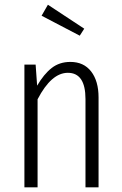

<svg xmlns="http://www.w3.org/2000/svg" viewBox="-20 -798 520 818"><path d="M338.9 -675.8 319.8 -646 157.2 -731 184.1 -777.8ZM279.8 -534.2Q336.9 -534.2 368.4 -493.4Q399.9 -452.6 399.9 -382.8V0H344.2V-376Q344.2 -487.8 269 -487.8Q198.7 -487.8 140.1 -375V0H84V-522.9H131.8L138.2 -433.1Q167 -482.4 200.2 -508.3Q233.4 -534.2 279.8 -534.2Z"/></svg>

Font: Fira Sans Compressed Light
Style: Regular
Weight: 300
Width: 1
Designer: Carrois Corporate & Edenspiekermann AG
Foundry: Carrois Corporate GbR & Edenspiekermann AG
Version: Version 4.203;PS 004.203;hotconv 1.0.88;makeotf.lib2.5.64775